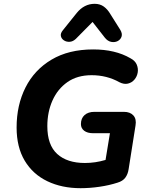

<svg xmlns="http://www.w3.org/2000/svg" viewBox="-20 -975 782 1006"><path d="M402 11Q304 11 228 -25.5Q152 -62 109.5 -133Q67 -204 67 -307Q67 -424 113.5 -516.5Q160 -609 250 -662.5Q340 -716 468 -716Q584 -716 663 -670Q688 -657 696.5 -636.5Q705 -616 701.5 -595Q698 -574 684.5 -558Q671 -542 650.5 -537Q630 -532 606 -544Q540 -581 460 -581Q385 -581 333.5 -545Q282 -509 255 -448.5Q228 -388 228 -314Q228 -215 280 -168Q332 -121 425 -121Q452 -121 479 -125Q506 -129 533 -137L556 -277H468Q438 -277 421 -290Q404 -303 404 -325Q404 -355 423 -372Q442 -389 475 -389H629Q662 -389 679 -370Q696 -351 690 -317L654 -89Q650 -62 636.5 -44Q623 -26 596 -18Q553 -4 502 3.5Q451 11 402 11ZM377 -771Q362 -757 345 -756Q328 -755 315 -763.5Q302 -772 299 -786Q296 -800 309 -816L382 -907Q421 -955 476 -955Q504 -955 524 -940.5Q544 -926 559 -900L610 -819Q622 -799 617 -783.5Q612 -768 597 -760Q582 -752 563 -755.5Q544 -759 529 -778L465 -860Z"/></svg>

Font: Nunito ExtraBold
Style: Italic
Weight: 800
Italic angle: -9°
Designer: Vernon Adams
Foundry: Vernon Adams
Version: Version 3.601; ttfautohint (v1.8.2.53-6de2)